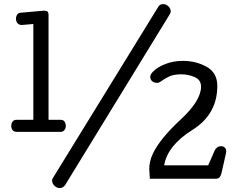

<svg xmlns="http://www.w3.org/2000/svg" viewBox="-20 -891 1184 956"><path d="M36.1 -264.2Q36.1 -276.4 42.5 -285.4Q48.8 -294.4 62 -294.4H146V-771.5L88.4 -766.6Q74.7 -766.6 67.1 -775.4Q59.6 -784.2 59.6 -797.9Q59.6 -809.6 65.7 -818.4Q71.8 -827.1 82.5 -827.6L198.2 -837.9Q210.4 -837.9 216.1 -833.7Q221.7 -829.6 221.7 -814.9V-294.4H282.7Q295.4 -294.4 301.5 -285.2Q307.6 -275.9 307.6 -263.2Q307.6 -252.4 300.8 -243.4Q293.9 -234.4 282.2 -234.4H64Q49.3 -234.4 42.7 -242.9Q36.1 -251.5 36.1 -264.2ZM276.4 45.4Q263.7 45.4 251.5 34.2Q239.3 22.9 239.3 7.3Q239.3 3.9 240.2 1.2Q241.2 -1.5 243.2 -4.4L768.6 -857.9Q772 -864.3 778.3 -867.4Q784.7 -870.6 793.9 -870.6Q806.2 -870.6 818.1 -859.9Q830.1 -849.1 830.1 -832.5Q830.1 -829.6 829.1 -827.4Q828.1 -825.2 826.7 -822.3L304.7 29.8Q299.8 36.6 293.5 41Q287.1 45.4 276.4 45.4ZM1062 -462.9Q1062 -321.8 938 -244.1Q814 -166.5 797.4 -67.9H1016.6L1046.9 -137.2Q1050.8 -147.9 1059.6 -155.5Q1068.4 -163.1 1081.1 -163.1Q1091.8 -163.1 1099.1 -156.2Q1106.4 -149.4 1106.4 -137.7Q1106.4 -134.3 1105.7 -131.3Q1105 -128.4 1104.5 -125L1082.5 -27.3Q1079.1 -15.1 1073 -8.1Q1066.9 -1 1054.7 -1H726.1L723.1 -49.8Q723.1 -68.8 727.8 -88.1Q732.4 -107.4 741.7 -127Q777.3 -201.2 879.2 -295.4Q981 -389.6 981 -459.5Q981 -493.7 949 -507.3Q917 -521 882.3 -521Q845.7 -521 823 -510.5Q800.3 -500 780.8 -485.4Q776.4 -481.9 771.2 -480.2Q766.1 -478.5 760.7 -478.5Q747.1 -478.5 737.5 -486.8Q728 -495.1 728 -508.8Q728 -514.2 731.4 -520.8Q734.9 -527.3 741.7 -534.2Q764.2 -557.1 804 -572.5Q843.8 -587.9 890.1 -587.9Q956.1 -587.9 1009 -558.3Q1062 -528.8 1062 -462.9Z"/></svg>

Font: Cutive
Style: Regular
Weight: 400
Designer: Vernon Adams
Version: Version 1.002